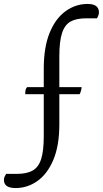

<svg xmlns="http://www.w3.org/2000/svg" viewBox="-90 -754 522 974"><path d="M-11 200Q-70 200 -70 159Q-70 150 -67 143Q-64 136 -59 128H-3Q45 128 75 111.5Q105 95 118.5 53.5Q132 12 132 -63V-276H38Q38 -295 41 -302Q44 -309 48 -312H132V-405Q132 -515 162 -588Q192 -661 243 -697.5Q294 -734 354 -734Q385 -734 398.5 -722.5Q412 -711 412 -692Q412 -678 402 -661H346Q298 -661 268.5 -645Q239 -629 225 -587Q211 -545 211 -469V-312H324Q324 -306 321.5 -296Q319 -286 314 -276H211V-123Q211 -15 180.5 57Q150 129 99.5 164.5Q49 200 -11 200Z"/></svg>

Font: Petrona Medium
Style: Regular
Weight: 500
Designer: Ringo R. Seeber
Foundry: Ringo R. Seeber
Version: Version 2.001; ttfautohint (v1.8.3)